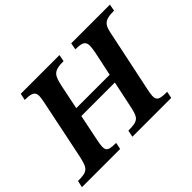

<svg xmlns="http://www.w3.org/2000/svg" viewBox="-149 -905 1154 1154"><g transform="rotate(-45 427.5 -328.5)"><path d="M305 0 314 -43C233 -43 229 -56 247 -144L280 -305H565L531 -144C513 -57 504 -43 418 -43L409 0H739L748 -43C663 -43 657 -57 676 -144L753 -511C768 -590 778 -614 867 -614L875 -657H546L538 -614C622 -614 623 -590 608 -511L576 -360H292L323 -511C340 -590 349 -614 438 -614L446 -657H117L108 -614C196 -614 194 -589 178 -511L102 -144C83 -56 72 -43 -10 -43L-20 0Z"/></g></svg>

Font: STIX Two Text
Style: Bold Italic
Weight: 700
Italic angle: -12°
Designer: Ross Mills, John Hudson & Paul Hanslow, Tiro Typeworks Ltd; with prior portions MicroPress Inc. and Coen Hoffman, Elsevi
Foundry: Tiro Typeworks Ltd
Version: Version 2.13 b171